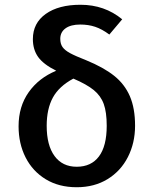

<svg xmlns="http://www.w3.org/2000/svg" viewBox="-20 -773 640 806"><path d="M493 -692 439 -628Q408 -651 379.5 -660.5Q351 -670 317 -670Q277 -670 255 -654Q233 -638 233 -610Q233 -589 242.5 -575.5Q252 -562 274 -550Q296 -538 342 -520Q415 -490 459 -455Q503 -420 525 -369.5Q547 -319 547 -245Q547 -173 517 -114Q487 -55 431.5 -21Q376 13 302 13Q227 13 172 -20.5Q117 -54 87.5 -112Q58 -170 58 -243Q58 -326 100.5 -386Q143 -446 216 -476Q162 -503 140 -534Q118 -565 118 -609Q118 -676 172 -714.5Q226 -753 318 -753Q419 -753 493 -692ZM176 -245Q176 -163 209 -118Q242 -73 302 -73Q363 -73 395.5 -116.5Q428 -160 428 -245Q428 -302 415.5 -336.5Q403 -371 373.5 -395Q344 -419 288 -443Q228 -411 202 -363.5Q176 -316 176 -245Z"/></svg>

Font: Fira Mono Medium
Style: Regular
Weight: 500
Designer: Carrois Corporate & Edenspiekermann AG
Foundry: Carrois Corporate GbR & Edenspiekermann AG
Version: Version 3.206